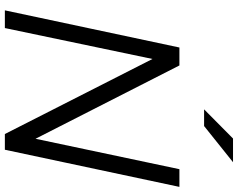

<svg xmlns="http://www.w3.org/2000/svg" viewBox="-112 -842 955 770"><g transform="rotate(90 365.0 -457.5)"><path d="M171 -700H243L537 -123L659 -700H730L581 0H518L217 -592L93 0H22ZM536 -915H631L486 -799H419Z"/></g></svg>

Font: Red Hat Display
Style: Italic
Weight: 400
Italic angle: -12°
Designer: Pentagram / MCKL
Foundry: Pentagram / MCKL
Version: Version 1.003; Red Hat Display Italic